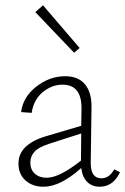

<svg xmlns="http://www.w3.org/2000/svg" viewBox="-20 -704 475 728"><path d="M282 -522 261 -504 114 -658 143 -684ZM413 -62 435 -51Q409 4 358 4Q329 4 310.5 -14.5Q292 -33 288 -67Q209 4 145 4Q103 4 76.5 -20Q50 -44 50 -84Q50 -157 156 -188L288 -227L289 -292Q290 -383 217 -383Q177 -383 142.5 -355Q108 -327 100 -276L60 -279Q67 -336 117.5 -375.5Q168 -415 227 -415Q277 -415 302.5 -384Q328 -353 327 -296L324 -86Q324 -28 364 -28Q395 -28 413 -62ZM95 -88Q95 -61 112 -45.5Q129 -30 157 -30Q205 -30 287 -95L288 -198L167 -159Q126 -146 110.5 -128.5Q95 -111 95 -88Z"/></svg>

Font: EauTest Light
Style: Regular
Weight: 300
Designer: Christian Thalmann (Catharsis Fonts)
Version: Version 0.001;PS 000.001;hotconv 1.0.88;makeotf.lib2.5.64775